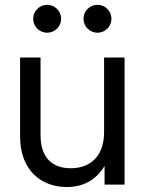

<svg xmlns="http://www.w3.org/2000/svg" viewBox="-20 -749 587 779"><path d="M251 9.8C316.4 9.8 368.7 -17.1 404.3 -75.7V0H485.4V-515.6H402.3V-213.9C402.3 -109.9 341.8 -66.4 266.6 -66.4C189.5 -66.4 144.5 -111.8 144.5 -201.2V-515.6H61.5V-195.3C61.5 -58.1 147 9.8 251 9.8ZM375.5 -616.2C406.7 -616.2 432.1 -641.6 432.1 -672.9C432.1 -704.1 406.7 -729.5 375.5 -729.5C344.2 -729.5 318.8 -704.1 318.8 -672.9C318.8 -641.6 344.2 -616.2 375.5 -616.2ZM171.4 -616.2C202.6 -616.2 228 -641.6 228 -672.9C228 -704.1 202.6 -729.5 171.4 -729.5C140.1 -729.5 114.7 -704.1 114.7 -672.9C114.7 -641.6 140.1 -616.2 171.4 -616.2Z"/></svg>

Font: Raveo Display Display
Style: Regular
Weight: 400
Designer: Jakub Foglar, Rasmus Andersson (Inter)
Foundry: Jakubfoglar.com
Version: Version 1.100;Glyphs 3.2.3 (3260)